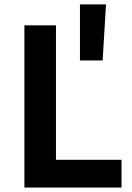

<svg xmlns="http://www.w3.org/2000/svg" viewBox="-20 -844 593 864"><path d="M441.9 -571.8H339.8V-824.2H457ZM526.9 0H89.8V-730H231.9V-125H526.9Z"/></svg>

Font: Sora SemiBold
Style: Regular
Weight: 600
Designer: Jonathan Barnbrook, Julián Moncada
Foundry: Barnbrook Fonts
Version: Version 2.000